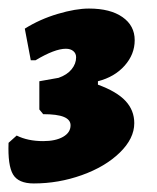

<svg xmlns="http://www.w3.org/2000/svg" viewBox="-24 -748 366 449"><path d="M77 -418Q106 -418 123.5 -428Q141 -438 141 -455Q141 -468 125.5 -474.5Q110 -481 77 -481L68 -492V-558L113 -566Q133 -573 143.5 -586Q154 -599 154 -614Q154 -623 147.5 -628.5Q141 -634 130 -634Q104 -634 59 -607H48L34 -681Q69 -703 111 -715.5Q153 -728 184 -728Q234 -728 262.5 -708Q291 -688 291 -654Q291 -621 267.5 -594.5Q244 -568 205 -558V-550Q249 -534 269.5 -512Q290 -490 290 -460Q290 -424 256 -391Q222 -358 167.5 -338.5Q113 -319 55 -319Q19 -319 6.5 -340Q-6 -361 -4 -414L15 -431Q41 -418 77 -418Z"/></svg>

Font: Alegreya Black
Style: Italic
Weight: 900
Italic angle: -7°
Designer: Juan Pablo del Peral
Foundry: Huerta Tipografica
Version: Version 2.007; ttfautohint (v1.6)